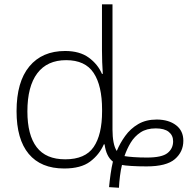

<svg xmlns="http://www.w3.org/2000/svg" viewBox="-20 -780 892 900"><path d="M537.6 100.1 491.2 97.2Q493.7 69.3 498.3 36.6Q502.9 3.9 509.3 -22.5Q478 -45.9 470.2 -103.5H466.8Q445.8 -55.2 402.6 -22.7Q359.4 9.8 280.8 9.8Q171.9 9.8 114.7 -58.6Q57.6 -127 57.6 -258.8Q57.6 -396.5 117.7 -468.8Q177.7 -541 285.2 -541Q353.5 -541 396 -510Q438.5 -479 458 -433.6H461.9Q460 -459.5 459 -489Q458 -518.6 458 -543.9V-759.8H507.3V-172.4Q507.3 -139.6 512.2 -113.8Q517.1 -87.9 527.3 -72.3Q542.5 -108.9 566.9 -142.8Q591.3 -176.8 627.7 -198.2Q664.1 -219.7 715.3 -219.7Q771 -219.2 805.2 -193.1Q839.4 -167 839.4 -120.1Q839.4 -68.4 799.8 -34.2Q760.3 0 667 0Q627.9 0 596.4 -2Q564.9 -3.9 551.8 -6.8Q546.4 13.7 542.5 44.4Q538.6 75.2 537.6 100.1ZM285.6 -33.2Q379.4 -33.2 418.9 -90.8Q458.5 -148.4 458.5 -258.3V-266.1Q458.5 -378.4 418.9 -438.2Q379.4 -498 290 -498Q201.2 -498 154.8 -436.5Q108.4 -375 108.4 -257.8Q108.4 -147 151.9 -90.1Q195.3 -33.2 285.6 -33.2ZM668.9 -41.5Q738.8 -41.5 765.1 -62.5Q791.5 -83.5 791.5 -117.7Q791.5 -145.5 771 -161.9Q750.5 -178.2 710 -178.2Q667 -178.2 638.7 -159.4Q610.4 -140.6 592.5 -111.1Q574.7 -81.5 563.5 -48.3Q579.6 -45.4 607.4 -43.5Q635.3 -41.5 668.9 -41.5Z"/></svg>

Font: Open Sans Light
Style: Regular
Weight: 300
Designer: Monotype Design Team
Foundry: Monotype Imaging Inc.
Version: Version 3.000; ttfautohint (v1.8.4)